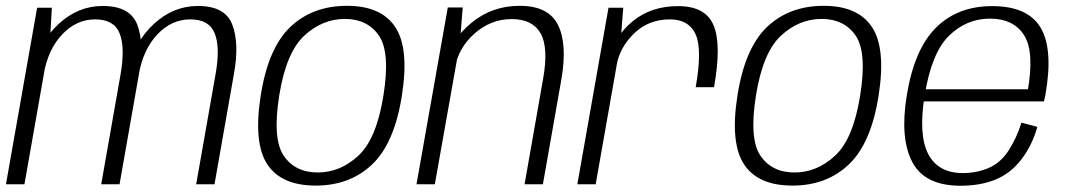

<svg xmlns="http://www.w3.org/2000/svg" viewBox="-26 -618 3580 644"><path d="M-6 0H56L142 -488L148 -592H98.5ZM313.5 0H375L440.5 -372Q458.5 -472 434.5 -535Q410.5 -598 318.5 -598Q236 -598 170.8 -537.8Q105.5 -477.5 90 -389.5L120.5 -368.5Q135 -452.5 182.8 -502.8Q230.5 -553 293 -553Q356.5 -553 375.2 -506Q394 -459 378.5 -369ZM632 0H693.5L759 -372Q777 -472.5 753.2 -535.2Q729.5 -598 638 -598Q555 -598 489.8 -537.5Q424.5 -477 409.5 -389.5L439.5 -368.5Q454.5 -452.5 502 -502.8Q549.5 -553 612.5 -553Q675.5 -553 694.2 -506Q713 -459 697 -369Z M1033 4.5Q1147.5 4.5 1222.2 -66.5Q1297 -137.5 1322 -297.5Q1347 -456 1299.8 -527.2Q1252.5 -598.5 1138 -598.5Q1022.5 -598.5 948 -527.8Q873.5 -457 848.5 -297.5Q823.5 -138.5 870.5 -67Q917.5 4.5 1033 4.5ZM1040 -39.5Q964 -39.5 925.8 -95.5Q887.5 -151.5 910.5 -297Q933.5 -441.5 994.2 -498Q1055 -554.5 1131 -554.5Q1206.5 -554.5 1245 -498.5Q1283.5 -442.5 1260 -297Q1237 -152.5 1176.2 -96Q1115.5 -39.5 1040 -39.5Z M1371 0H1432.5L1516.5 -473L1526 -593H1476ZM1733.5 0H1795L1857 -352Q1877.5 -470.5 1845.5 -534.5Q1813.5 -598.5 1717.5 -598.5Q1624 -598.5 1554.8 -541Q1485.5 -483.5 1473 -414L1498.5 -386Q1511 -457.5 1566 -505.8Q1621 -554 1690 -554Q1760 -554 1787.2 -506.2Q1814.5 -458.5 1795.5 -352.5Z M2307.5 -325.5H2369Q2394.5 -468.5 2367.5 -533Q2340.5 -597.5 2248.5 -597.5Q2157.5 -597.5 2095.5 -546.2Q2033.5 -495 2021 -423L2042.5 -400.5Q2053 -459.5 2101.2 -506.2Q2149.5 -553 2221 -553Q2284.5 -553 2307.2 -503Q2330 -453 2307.5 -325.5ZM1910.5 0H1972L2055 -470.5L2064.5 -592H2015Z M2632 4.5Q2746.5 4.5 2821.2 -66.5Q2896 -137.5 2921 -297.5Q2946 -456 2898.8 -527.2Q2851.5 -598.5 2737 -598.5Q2621.5 -598.5 2547 -527.8Q2472.5 -457 2447.5 -297.5Q2422.5 -138.5 2469.5 -67Q2516.5 4.5 2632 4.5ZM2639 -39.5Q2563 -39.5 2524.8 -95.5Q2486.5 -151.5 2509.5 -297Q2532.5 -441.5 2593.2 -498Q2654 -554.5 2730 -554.5Q2805.5 -554.5 2844 -498.5Q2882.5 -442.5 2859 -297Q2836 -152.5 2775.2 -96Q2714.5 -39.5 2639 -39.5Z M3196 5 3203.5 -37.5Q3120.5 -37.5 3087.2 -101.8Q3054 -166 3075.5 -298Q3098.5 -441 3157.2 -498.2Q3216 -555.5 3294.5 -555.5Q3374 -555.5 3409.2 -499.5Q3444.5 -443.5 3420.5 -310L3427.5 -318.5H3070.5L3063.5 -278H3475.5Q3478.5 -288.5 3480.5 -300Q3507.5 -453.5 3464.2 -525.5Q3421 -597.5 3302 -597.5Q3186 -597.5 3113.2 -525Q3040.5 -452.5 3015.5 -298Q2992 -154.5 3033.8 -74.8Q3075.5 5 3196 5ZM3203.5 -37.5 3196 5Q3263 5 3313.8 -16Q3364.5 -37 3400.2 -83.8Q3436 -130.5 3453.5 -192.5L3400 -206.5Q3384.5 -156 3357.5 -114Q3330.5 -72 3290.5 -54.8Q3250.5 -37.5 3203.5 -37.5Z"/></svg>

Font: Anybody UltraCondensed Thin Light
Style: Italic
Weight: 300
Italic angle: -10°
Version: Version 1.111